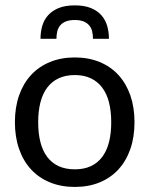

<svg xmlns="http://www.w3.org/2000/svg" viewBox="-20 -703 567 729"><path d="M36.6 0ZM264.2 -484.9Q316.4 -484.9 358.4 -467.5Q400.4 -450.2 429.7 -418.2Q459 -386.2 474.9 -340.8Q490.7 -295.4 490.7 -239.3Q490.7 -182.6 474.9 -137.2Q459 -91.8 429.7 -59.8Q400.4 -27.8 358.4 -10.5Q316.4 6.8 264.2 6.8Q211.9 6.8 169.7 -10.5Q127.4 -27.8 97.9 -59.8Q68.4 -91.8 52.5 -137.2Q36.6 -182.6 36.6 -239.3Q36.6 -295.4 52.5 -340.8Q68.4 -386.2 97.9 -418.2Q127.4 -450.2 169.7 -467.5Q211.9 -484.9 264.2 -484.9ZM264.2 -60.1Q298.8 -60.1 324.7 -72Q350.6 -84 367.9 -106.9Q385.3 -129.9 393.8 -163.1Q402.3 -196.3 402.3 -238.8Q402.3 -281.2 393.8 -314.5Q385.3 -347.7 367.9 -370.6Q350.6 -393.6 324.7 -405.8Q298.8 -418 264.2 -418Q229 -418 202.9 -405.8Q176.8 -393.6 159.4 -370.6Q142.1 -347.7 133.5 -314.5Q125 -281.2 125 -238.8Q125 -196.3 133.5 -163.1Q142.1 -129.9 159.4 -106.9Q176.8 -84 202.9 -72Q229 -60.1 264.2 -60.1ZM264.2 -682.6Q300.3 -682.6 325.2 -672.4Q350.1 -662.1 365.2 -644.8Q380.4 -627.4 387 -604.5Q393.6 -581.5 393.6 -555.7H333Q333 -571.3 329.8 -584.2Q326.7 -597.2 318.6 -606.7Q310.5 -616.2 297.4 -621.6Q284.2 -627 264.2 -627Q243.7 -627 230.2 -621.6Q216.8 -616.2 208.7 -606.7Q200.7 -597.2 197.5 -584.2Q194.3 -571.3 194.3 -555.7H133.8Q133.8 -581.5 140.4 -604.5Q147 -627.4 162.4 -644.8Q177.7 -662.1 202.6 -672.4Q227.5 -682.6 264.2 -682.6Z"/></svg>

Font: Carlito
Style: Regular
Weight: 400
Designer: Lukasz Dziedzic
Foundry: tyPoland Lukasz Dziedzic
Version: Version 1.104